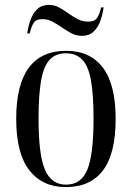

<svg xmlns="http://www.w3.org/2000/svg" viewBox="-20 -752 537 782"><path d="M248 10Q153 10 99.5 -58.5Q46 -127 46 -268Q46 -545 250 -545Q347 -545 399 -476.5Q451 -408 451 -268Q451 -126 399.5 -58Q348 10 248 10ZM249 0Q311 0 336 -61.5Q361 -123 361 -268Q361 -366 350.5 -424.5Q340 -483 315 -509Q290 -535 248 -535Q207 -535 182.5 -509Q158 -483 147.5 -424.5Q137 -366 137 -268Q137 -122 163 -61Q189 0 249 0ZM314 -606Q290 -606 270.5 -616.5Q251 -627 232.5 -640Q214 -653 194.5 -663.5Q175 -674 153 -674Q126 -674 116.5 -658Q107 -642 101 -616H91Q95 -645 104.5 -671.5Q114 -698 132 -715Q150 -732 179 -732Q202 -732 221 -721.5Q240 -711 258 -698Q276 -685 295.5 -674.5Q315 -664 339 -664Q366 -664 376 -680Q386 -696 392 -722H402Q398 -693 388.5 -666.5Q379 -640 361 -623Q343 -606 314 -606Z"/></svg>

Font: Noto Serif Display Condensed
Style: Regular
Weight: 400
Width: 3
Designer: Monotype Design Team
Foundry: Monotype Imaging Inc.
Version: Version 2.009